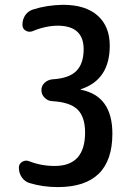

<svg xmlns="http://www.w3.org/2000/svg" viewBox="-20 -760 540 790"><path d="M101.6 -6.8Q82 -12.7 69.8 -30.3Q57.6 -47.9 57.6 -70.3Q57.6 -85.9 71.3 -94.2Q85 -102.5 99.6 -96.7Q149.4 -77.1 205.1 -77.1Q330.1 -77.1 330.1 -214.8Q330.1 -279.3 298.8 -309.6Q267.6 -339.8 194.3 -343.8Q176.8 -344.7 163.6 -357.9Q150.4 -371.1 150.4 -389.2Q150.4 -407.2 163.6 -419.4Q176.8 -431.6 195.3 -433.6Q263.7 -437.5 293.9 -467.8Q324.2 -498 324.2 -557.6Q324.2 -653.3 218.8 -654.3Q168 -654.3 114.3 -631.8Q99.6 -626 85.9 -633.8Q72.3 -641.6 72.3 -658.2Q72.3 -679.7 83.5 -696.8Q94.7 -713.9 115.2 -720.7Q172.9 -739.3 239.3 -740.2Q332 -740.2 381.8 -695.8Q431.6 -651.4 431.6 -572.3Q431.6 -432.6 314.5 -393.6Q312.5 -393.6 311.5 -391.6Q311.5 -390.6 313.5 -390.6Q442.4 -365.2 442.4 -210Q442.4 9.8 217.8 9.8Q156.2 9.8 101.6 -6.8Z"/></svg>

Font: Rounded-X Mgen+ 1mn medium
Style: Regular
Weight: 500
Designer: [Source Han Sans]
Ryoko NISHIZUKA  (kana & ideographs); Paul D. Hunt (Latin, Greek & Cyrillic); Wenlong ZHANG  (bopomofo
Version: Version 1.059.20150602